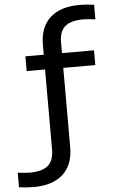

<svg xmlns="http://www.w3.org/2000/svg" viewBox="-155 -861 669 1134"><g transform="rotate(-5 179.0 -294.0)"><path d="M-2.5 230Q-45.5 230 -89 223.5V137Q-47.5 143 -16 143Q55.5 143 90.2 113.8Q125 84.5 125 19V-456H16V-543.5H125V-602.5Q125 -706.5 186 -762.2Q247 -818 360.5 -818Q403.5 -818 447 -811.5V-725Q405.5 -731 374 -731Q302.5 -731 267.8 -701.8Q233 -672.5 233 -607V-543.5H423V-456H233V14.5Q233 118.5 172 174.2Q111 230 -2.5 230Z"/></g></svg>

Font: Encode Sans Expanded Medium
Style: Regular
Weight: 500
Width: 7
Designer: Multiple Designers
Foundry: Impallari Type
Version: Version 3.000; ttfautohint (v1.8.3) -l 8 -r 50 -G 200 -x 14 